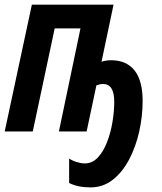

<svg xmlns="http://www.w3.org/2000/svg" viewBox="-27 -565 697 825"><path d="M361.8 240.2Q307.1 240.2 270 221.2V116.2Q283.7 125.5 302.7 131.3Q321.8 137.2 336.9 137.2Q369.6 137.2 393.6 111.6Q417.5 85.9 433.1 45.4Q448.7 4.9 456.3 -41Q463.9 -86.9 463.9 -127Q463.9 -204.1 416 -204.1Q407.7 -204.1 400.9 -202.4Q394 -200.7 387.2 -198.2L345.2 0H226.1L318.8 -442.9H208L113.8 0H-6.8L109.9 -544.9H460.9L409.2 -299.8Q430.2 -306.2 450.2 -306.2Q516.1 -306.2 551 -262.5Q585.9 -218.8 585.9 -130.9Q585.9 -65.9 571.3 -0.2Q556.6 65.4 528.1 119.9Q499.5 174.3 457.8 207.3Q416 240.2 361.8 240.2Z"/></svg>

Font: Open Sans Condensed
Style: Bold Italic
Weight: 700
Width: 3
Italic angle: -12°
Designer: Monotype Design Team
Foundry: Monotype Imaging Inc.
Version: Version 3.003; ttfautohint (v1.8.4)